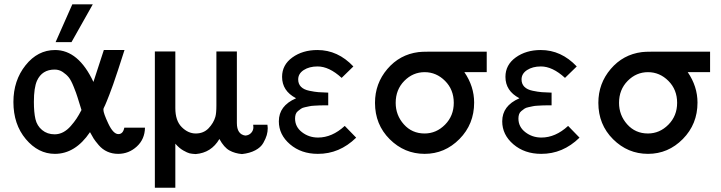

<svg xmlns="http://www.w3.org/2000/svg" viewBox="-20 -715 3386 902"><path d="M43 -235.8Q43 -336.9 100.1 -408.4Q157.2 -480 238.8 -480Q348.6 -480 418.9 -330.1L467.8 -480H564.9Q548.8 -429.2 534.9 -387.2Q521 -345.2 511.5 -318.1Q502 -291 493.9 -270.5Q485.8 -250 481.4 -239Q477.1 -228 473.6 -220.5Q470.2 -212.9 468.5 -210Q466.8 -207 466.3 -204.6Q465.8 -202.1 465.8 -199.2Q465.8 -183.1 489 -134Q512.2 -85 536.1 -85Q558.1 -85 564 -115.2H661.1Q660.2 -61 622.6 -26.6Q585 7.8 535.2 7.8Q507.3 7.8 484.1 -2.7Q460.9 -13.2 443.8 -33.2Q426.8 -53.2 419.9 -64.2Q413.1 -75.2 402.8 -94.2Q334 7.8 237.8 7.8Q159.7 7.8 101.3 -61.5Q43 -130.9 43 -235.8ZM139.2 -236.8Q139.2 -187 146.5 -155.5Q153.8 -124 178 -104Q202.1 -84 236.8 -84Q257.8 -84 276.9 -94Q295.9 -104 312.5 -123Q329.1 -142.1 339.6 -158Q350.1 -173.8 362.8 -198.2Q349.6 -240.2 344.2 -258.1Q338.9 -275.9 326.4 -306.9Q314 -337.9 303 -351.6Q292 -365.2 274.9 -376.7Q257.8 -388.2 236.8 -388.2Q177.7 -388.2 153.8 -335.9Q139.2 -302.7 139.2 -236.8ZM241.2 -517.1 319.8 -694.8H416L315.9 -517.1Z M707.5 167V-473.1H803.7V-207Q803.7 -147.9 833.7 -117.9Q863.8 -87.9 899.4 -87.9Q936.5 -87.9 960 -112.5Q983.4 -137.2 991.7 -166Q996.6 -183.1 996.6 -219.2V-473.1H1092.8V-137.2Q1092.8 -84 1132.3 -78.1Q1149.4 -79.1 1159.9 -90.6Q1170.4 -102.1 1170.4 -117.2L1169.4 -128.9H1236.3Q1236.3 -126 1237.1 -121.1Q1237.8 -116.2 1237.8 -112.8Q1237.8 -96.7 1233.2 -80.3Q1228.5 -64 1217 -43.5Q1205.6 -22.9 1179.4 -9Q1153.3 4.9 1116.7 8.8Q1083.5 5.9 1058.1 -8.1Q1032.7 -22 1010.7 -62Q972.7 2.9 899.4 8.8Q881.3 7.8 870.8 5.4Q860.4 2.9 841.1 -8.1Q821.8 -19 803.7 -40V167Z M1290 -145Q1290 -218.3 1370.1 -252.9V-253.9Q1305.2 -288.1 1305.2 -354Q1305.2 -410.2 1353.5 -445.1Q1401.9 -480 1471.2 -480Q1567.4 -480 1640.1 -402.8L1585 -349.1Q1525.9 -403.3 1471.2 -402.8Q1433.1 -402.8 1407 -386Q1380.9 -369.1 1380.9 -341.8Q1380.9 -320.8 1394 -307.4Q1407.2 -293.9 1433.1 -288.6Q1459 -283.2 1476.1 -282Q1493.2 -280.8 1522 -279.8V-220.2Q1517.1 -220.2 1502.7 -220.2Q1488.3 -220.2 1479.7 -219.7Q1471.2 -219.2 1456.5 -218.5Q1441.9 -217.8 1433.6 -215.8Q1425.3 -213.9 1413.1 -211.4Q1400.9 -209 1394 -204.1Q1387.2 -199.2 1379.6 -193.1Q1372.1 -187 1369.1 -178Q1366.2 -168.9 1366.2 -158.2Q1366.2 -119.1 1398.7 -94Q1431.2 -68.8 1474.1 -68.8Q1540 -68.8 1599.1 -123H1600.1L1652.8 -68.8V-67.9Q1574.7 8.3 1473.1 7.8Q1395 7.8 1342.5 -37.1Q1290 -82 1290 -145Z M1741.7 -231.9Q1741.7 -322.8 1799.8 -390.9Q1857.9 -459 1945.8 -470.2Q1960.9 -472.2 1991.7 -472.2H2266.6V-376H2161.6Q2207.5 -309.1 2207.5 -232.9Q2207.5 -131.8 2138.7 -62Q2069.8 7.8 1974.9 7.8Q1879.9 7.8 1810.8 -61Q1741.7 -129.9 1741.7 -231.9ZM1838.9 -231.9Q1838.9 -173.8 1877.2 -130.9Q1915.5 -87.9 1974.6 -87.9Q2029.8 -87.9 2070.8 -129.4Q2111.8 -170.9 2111.8 -231.9Q2111.8 -293.9 2070.8 -335Q2029.8 -376 1974.9 -376Q1919.9 -376 1879.4 -335Q1838.9 -293.9 1838.9 -231.9Z M2339.4 -145Q2339.4 -218.3 2419.4 -252.9V-253.9Q2354.5 -288.1 2354.5 -354Q2354.5 -410.2 2402.8 -445.1Q2451.2 -480 2520.5 -480Q2616.7 -480 2689.5 -402.8L2634.3 -349.1Q2575.2 -403.3 2520.5 -402.8Q2482.4 -402.8 2456.3 -386Q2430.2 -369.1 2430.2 -341.8Q2430.2 -320.8 2443.4 -307.4Q2456.5 -293.9 2482.4 -288.6Q2508.3 -283.2 2525.4 -282Q2542.5 -280.8 2571.3 -279.8V-220.2Q2566.4 -220.2 2552 -220.2Q2537.6 -220.2 2529.1 -219.7Q2520.5 -219.2 2505.9 -218.5Q2491.2 -217.8 2482.9 -215.8Q2474.6 -213.9 2462.4 -211.4Q2450.2 -209 2443.4 -204.1Q2436.5 -199.2 2429 -193.1Q2421.4 -187 2418.5 -178Q2415.5 -168.9 2415.5 -158.2Q2415.5 -119.1 2448 -94Q2480.5 -68.8 2523.4 -68.8Q2589.4 -68.8 2648.4 -123H2649.4L2702.1 -68.8V-67.9Q2624 8.3 2522.5 7.8Q2444.3 7.8 2391.8 -37.1Q2339.4 -82 2339.4 -145Z M2791 -231.9Q2791 -322.8 2849.1 -390.9Q2907.2 -459 2995.1 -470.2Q3010.3 -472.2 3041 -472.2H3315.9V-376H3210.9Q3256.8 -309.1 3256.8 -232.9Q3256.8 -131.8 3188 -62Q3119.1 7.8 3024.2 7.8Q2929.2 7.8 2860.1 -61Q2791 -129.9 2791 -231.9ZM2888.2 -231.9Q2888.2 -173.8 2926.5 -130.9Q2964.8 -87.9 3023.9 -87.9Q3079.1 -87.9 3120.1 -129.4Q3161.1 -170.9 3161.1 -231.9Q3161.1 -293.9 3120.1 -335Q3079.1 -376 3024.2 -376Q2969.2 -376 2928.7 -335Q2888.2 -293.9 2888.2 -231.9Z"/></svg>

Font: CMU Bright
Style: SemiBold
Weight: 600
Version: Version 0.7.0